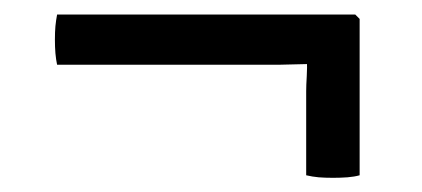

<svg xmlns="http://www.w3.org/2000/svg" viewBox="-20 -371 580 264"><path d="M58.5 -351Q57 -343 56.2 -335Q55.5 -327 55.5 -316.5Q55.5 -306.5 56.2 -297.8Q57 -289 58.5 -282H364.5Q372.5 -282 385.2 -282.5Q398 -283 406 -283L474.5 -282V-345L468.5 -351ZM402 -287.5Q402.5 -279.5 401.8 -266.5Q401 -253.5 401 -245.5V-130Q409.5 -128 418.2 -127.2Q427 -126.5 438 -126.5Q448 -126.5 457.8 -127.2Q467.5 -128 474.5 -130V-307.5H401Z"/></svg>

Font: Signika
Style: Regular
Weight: 300
Designer: Anna Giedry
Foundry: Anna Giedry
Version: Version 2.000